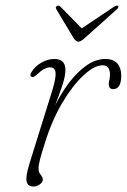

<svg xmlns="http://www.w3.org/2000/svg" viewBox="-20 -672 462 700"><path d="M95.5 -392Q86.5 -396 95 -409.5Q107 -430 130.8 -443.5Q154.5 -457 178 -457Q218.5 -457 218.5 -417.5Q218.5 -393.5 206.5 -358.2Q194.5 -323 181 -288Q204.5 -335 234.2 -373.5Q264 -412 297 -434.5Q330 -457 364 -457Q393.5 -457 407.8 -440.5Q422 -424 422 -397Q422 -347 392.5 -347Q376.5 -347 376.5 -365.5Q376.5 -373 378.8 -381Q381 -389 381 -400Q381 -415 375 -424.5Q369 -434 354 -434Q324.5 -434 285 -397.8Q245.5 -361.5 207.2 -297.2Q169 -233 143 -148.5Q131 -111 125.8 -90.8Q120.5 -70.5 120.5 -56.5Q120.5 -44 128.2 -35Q136 -26 136 -17.5Q136 -7.5 125.2 0.2Q114.5 8 101 8Q81 8 77 -10.8Q73 -29.5 88 -77.5L171 -343.5Q184.5 -388 182.5 -407.2Q180.5 -426.5 162.5 -426.5Q153 -426.5 142 -421Q131 -415.5 116.5 -402Q109.5 -396 104.8 -392.8Q100 -389.5 95.5 -392ZM287.5 -532Q274 -520 266 -520Q257.5 -520 249 -532L185.5 -638Q180.5 -646 188 -650.5Q194 -653.5 200 -648L278 -568.5L396.5 -648Q406 -653.5 410 -650.5Q415 -646 406 -638Z"/></svg>

Font: Fraunces 9pt S050 Thin
Style: Italic
Weight: 100
Italic angle: -16°
Version: Version 1.000; ttfautohint (v1.8.3)